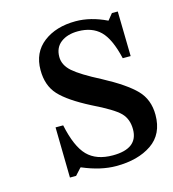

<svg xmlns="http://www.w3.org/2000/svg" viewBox="-82 -554 570 633"><g transform="rotate(-15 203.5 -237.0)"><path d="M78 -164H104Q120 -88 150.5 -57Q181 -26 237 -26Q323 -26 323 -92Q323 -127 302 -148.5Q281 -170 211 -204Q139 -241 109 -273.5Q79 -306 79 -359Q79 -419 122 -452Q165 -485 232 -485Q283 -485 337 -459H338L355 -480H375L378 -327H351Q335 -396 307 -423.5Q279 -451 231 -451Q195 -451 172.5 -434Q150 -417 150 -385Q150 -357 175.5 -334.5Q201 -312 267 -278Q342 -238 374.5 -204.5Q407 -171 407 -119Q407 -53 360 -21Q313 11 239 11Q186 11 125 -15H123L102 8H81Z"/></g></svg>

Font: myMathFont
Style: Regular
Weight: 400
Designer: Ross Mills, John Hudson & Paul Hanslow, Tiro Typeworks Ltd; with prior portions MicroPress Inc., and Coen Hoffman. Math 
Foundry: Tiro Typeworks Ltd
Version: Version 2.13 b171